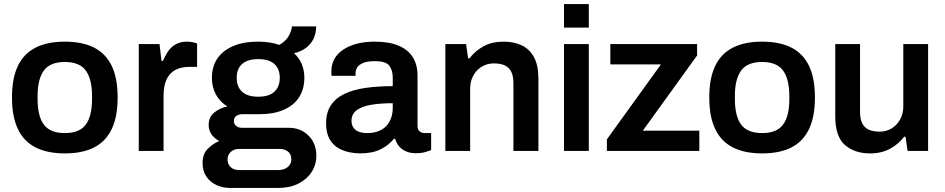

<svg xmlns="http://www.w3.org/2000/svg" viewBox="-20 -743 4653 945"><path d="M299 12Q213 12 155 -17.5Q97 -47 68 -108Q39 -169 39 -263Q39 -358 68 -418.5Q97 -479 155 -508.5Q213 -538 299 -538Q386 -538 443.5 -508.5Q501 -479 530 -418.5Q559 -358 559 -263Q559 -169 530 -108Q501 -47 443.5 -17.5Q386 12 299 12ZM299 -88Q371 -88 402 -129.5Q433 -171 433 -256V-270Q433 -354 402 -396Q371 -438 299 -438Q227 -438 196 -396Q165 -354 165 -270V-256Q165 -171 196 -129.5Q227 -88 299 -88Z M663 0V-526H765L775 -443H782Q792 -468 806.5 -489.5Q821 -511 844 -524.5Q867 -538 900 -538Q916 -538 929.5 -535Q943 -532 950 -529V-414H913Q871 -414 842.5 -398.5Q814 -383 799.5 -351.5Q785 -320 785 -271V0Z M1112 182Q1077 182 1046 168Q1015 154 996 126.5Q977 99 977 59Q977 15 1002.5 -10.5Q1028 -36 1059 -49Q1036 -61 1021.5 -81Q1007 -101 1007 -129Q1007 -167 1035 -189.5Q1063 -212 1099 -219Q1062 -242 1042.5 -278Q1023 -314 1023 -360Q1023 -415 1049.5 -454.5Q1076 -494 1127 -516Q1178 -538 1250 -538Q1279 -538 1306 -534Q1333 -530 1355 -522Q1390 -543 1403 -569.5Q1416 -596 1417 -613H1536Q1536 -578 1522.5 -551Q1509 -524 1485 -506.5Q1461 -489 1427 -481Q1452 -459 1465 -428Q1478 -397 1478 -360Q1478 -305 1452.5 -265Q1427 -225 1377.5 -203Q1328 -181 1256 -181H1175Q1154 -181 1142.5 -172Q1131 -163 1131 -147Q1131 -134 1141.5 -124Q1152 -114 1171 -114H1401Q1460 -114 1498.5 -75.5Q1537 -37 1537 23Q1537 68 1513.5 104Q1490 140 1448 161Q1406 182 1350 182ZM1156 94H1349Q1368 94 1382.5 87.5Q1397 81 1405.5 69Q1414 57 1414 42Q1414 16 1397.5 3Q1381 -10 1357 -10H1156Q1132 -10 1116 4.5Q1100 19 1100 42Q1100 65 1115.5 79.5Q1131 94 1156 94ZM1251 -267Q1304 -267 1330.5 -291.5Q1357 -316 1357 -360Q1357 -404 1330.5 -428Q1304 -452 1251 -452Q1198 -452 1171.5 -428Q1145 -404 1145 -360Q1145 -316 1171.5 -291.5Q1198 -267 1251 -267Z M1751 12Q1729 12 1700.5 6.5Q1672 1 1645.5 -14Q1619 -29 1602 -58.5Q1585 -88 1585 -136Q1585 -190 1609 -225.5Q1633 -261 1676.5 -281.5Q1720 -302 1780.5 -310.5Q1841 -319 1913 -319V-362Q1913 -396 1896.5 -419Q1880 -442 1825 -442Q1788 -442 1767 -433Q1746 -424 1738 -411Q1730 -398 1730 -384V-370H1612Q1611 -375 1611 -380Q1611 -385 1611 -392Q1611 -460 1670 -499Q1729 -538 1824 -538Q1896 -538 1942.5 -518Q1989 -498 2012 -461Q2035 -424 2035 -371V-123Q2035 -104 2046 -96Q2057 -88 2070 -88H2102V-4Q2092 0 2073 5.5Q2054 11 2026 11Q2000 11 1979.5 2.5Q1959 -6 1945 -22Q1931 -38 1925 -60H1919Q1893 -28 1853 -8Q1813 12 1751 12ZM1788 -88Q1818 -88 1841.5 -97Q1865 -106 1880.5 -122Q1896 -138 1904.5 -161Q1913 -184 1913 -211V-235Q1858 -235 1811.5 -228Q1765 -221 1737.5 -202Q1710 -183 1710 -148Q1710 -120 1729.5 -104Q1749 -88 1788 -88Z M2172 0V-526H2274L2284 -456H2291Q2318 -492 2359.5 -515Q2401 -538 2459 -538Q2509 -538 2547.5 -520Q2586 -502 2608 -462Q2630 -422 2630 -355V0H2507V-333Q2507 -370 2495.5 -391.5Q2484 -413 2462.5 -422Q2441 -431 2411 -431Q2378 -431 2351.5 -415Q2325 -399 2309.5 -371Q2294 -343 2294 -306V0Z M2756 -607V-723H2878V-607ZM2756 0V-526H2878V0Z M2967 0V-57L3233 -426H2984V-526H3411V-470L3144 -100H3422V0Z M3731 12Q3645 12 3587 -17.5Q3529 -47 3500 -108Q3471 -169 3471 -263Q3471 -358 3500 -418.5Q3529 -479 3587 -508.5Q3645 -538 3731 -538Q3818 -538 3875.5 -508.5Q3933 -479 3962 -418.5Q3991 -358 3991 -263Q3991 -169 3962 -108Q3933 -47 3875.5 -17.5Q3818 12 3731 12ZM3731 -88Q3803 -88 3834 -129.5Q3865 -171 3865 -256V-270Q3865 -354 3834 -396Q3803 -438 3731 -438Q3659 -438 3628 -396Q3597 -354 3597 -270V-256Q3597 -171 3628 -129.5Q3659 -88 3731 -88Z M4262 12Q4186 12 4138.5 -29.5Q4091 -71 4091 -171V-526H4213V-193Q4213 -156 4224.5 -134.5Q4236 -113 4257.5 -104Q4279 -95 4309 -95Q4342 -95 4368.5 -111Q4395 -127 4410.5 -155.5Q4426 -184 4426 -220V-526H4548V0H4447L4437 -70H4430Q4403 -34 4361 -11Q4319 12 4262 12Z"/></svg>

Font: Archivo Variable SemiBold
Style: Regular
Weight: 600
Designer: Hector Gatti
Foundry: Omnibus-Type
Version: Version 2.001